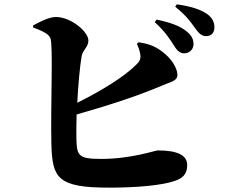

<svg xmlns="http://www.w3.org/2000/svg" viewBox="-20 -834 1040 882"><path d="M609 -633C612 -625 621 -606 624 -587C628 -564 622 -553 608 -539C551 -481 444 -416 335 -362C339 -443 347 -529 355 -576C361 -606 386 -618 386 -648C386 -689 305 -756 237 -756C204 -756 157 -731 132 -717V-708C171 -693 202 -680 211 -660C225 -635 212 -346 216 -174C220 -16 243 28 482 28C605 28 724 18 783 -3C816 -14 840 -32 840 -75C840 -122 794 -143 705 -143C692 -143 584 -104 445 -104C342 -104 333 -118 331 -193C330 -222 331 -263 332 -308C497 -355 627 -399 727 -442C766 -459 795 -462 795 -490C795 -516 773 -563 721 -600C688 -624 660 -633 617 -640ZM691 -732C740 -688 763 -650 781 -622C795 -599 809 -589 826 -589C851 -589 869 -608 869 -631C869 -650 863 -667 843 -685C809 -716 757 -732 699 -744ZM785 -803C841 -758 860 -727 876 -705C894 -680 906 -668 927 -668C951 -668 965 -684 965 -708C965 -732 956 -752 931 -770C901 -791 852 -806 792 -814Z"/></svg>

Font: Noto Serif TC Black
Style: Regular
Weight: 900
Version: Version 1.001;PS 1.001;hotconv 16.6.54;makeotf.lib2.5.65590